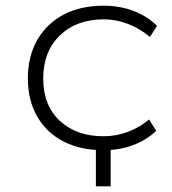

<svg xmlns="http://www.w3.org/2000/svg" viewBox="-20 -520 605 675"><path d="M317 135V-25H369V135ZM343 8Q263 8 203.5 -22.5Q144 -53 111 -110Q78 -167 78 -244Q78 -323 111.5 -380.5Q145 -438 204.5 -469Q264 -500 344 -500Q401 -500 449.5 -481.5Q498 -463 532 -429L507 -390Q473 -419 431 -435.5Q389 -452 345 -452Q249 -452 190.5 -395.5Q132 -339 132 -244Q132 -149 190.5 -95Q249 -41 344 -41Q389 -41 431 -57Q473 -73 504 -100L529 -60Q496 -28 448.5 -10Q401 8 343 8Z"/></svg>

Font: Nunito Sans 7pt SemiExpanded ExtraLight
Style: Regular
Weight: 250
Width: 6
Designer: Vernon Adams
Foundry: Vernon Adams
Version: Version 3.101;gftools[0.9.27]